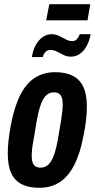

<svg xmlns="http://www.w3.org/2000/svg" viewBox="-20 -883 452 915"><path d="M167 12Q117 12 83.5 -5Q50 -22 33.5 -58Q17 -94 17 -151Q17 -181 21 -216Q25 -251 32 -289Q49 -376 77 -431Q105 -486 146.5 -512.5Q188 -539 243 -539Q293 -539 326.5 -522Q360 -505 377 -469Q394 -433 394 -376Q394 -346 390 -310.5Q386 -275 378 -237Q362 -151 333.5 -96Q305 -41 264 -14.5Q223 12 167 12ZM173 -84Q194 -84 209.5 -97.5Q225 -111 236.5 -142Q248 -173 257 -226Q267 -281 271.5 -311Q276 -341 277.5 -357Q279 -373 279 -383Q279 -405 274.5 -418Q270 -431 260.5 -437Q251 -443 237 -443Q216 -443 201 -429.5Q186 -416 174.5 -385Q163 -354 154 -301Q145 -245 139.5 -214.5Q134 -184 132.5 -168.5Q131 -153 131 -142Q131 -121 135.5 -108.5Q140 -96 149.5 -90Q159 -84 173 -84ZM132 -611Q137 -645 151 -669.5Q165 -694 184.5 -707Q204 -720 225 -720Q245 -720 261.5 -712Q278 -704 293.5 -695.5Q309 -687 325 -687Q338 -687 346.5 -696.5Q355 -706 360 -720H412Q406 -687 392.5 -663Q379 -639 360 -626Q341 -613 318 -613Q299 -613 283 -621Q267 -629 251.5 -637Q236 -645 219 -645Q206 -645 196.5 -635Q187 -625 184 -611ZM200 -786 215 -863H410L397 -786Z"/></svg>

Font: Archivo ExtraCondensed
Style: Bold Italic
Weight: 700
Width: 2
Italic angle: -10°
Designer: Hector Gatti
Foundry: Omnibus-Type
Version: Version 2.001